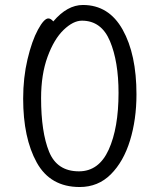

<svg xmlns="http://www.w3.org/2000/svg" viewBox="-20 -718 640 771"><path d="M313 -698Q417 -698 472.5 -599Q528 -500 528 -339Q528 -238 502 -153.5Q476 -69 425 -18Q374 33 300 33Q182 33 127.5 -65.5Q73 -164 73 -322Q73 -406 90.5 -480Q108 -554 132.5 -599Q157 -644 174 -644Q184 -644 194 -632Q250 -698 313 -698ZM297 -30Q377 -30 416.5 -117Q456 -204 456 -345Q456 -471 421.5 -553Q387 -635 309 -635Q274 -635 235.5 -598Q197 -561 171 -490Q145 -419 145 -324Q145 -188 177 -109Q209 -30 297 -30Z"/></svg>

Font: Iansui 0.93
Style: Regular
Weight: 400
Designer: But Ko / Fontworks Inc.
Foundry: zi-hi.com / Fontworks Inc.
Version: Version 0.931